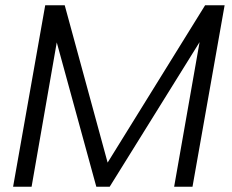

<svg xmlns="http://www.w3.org/2000/svg" viewBox="-20 -710 882 730"><path d="M29.8 0 151.9 -689.9H226.1L389.2 -91.8L759.8 -689.9H834L711.9 0H642.1L738.8 -549.8L397 0H346.2L195.8 -548.8L100.1 0Z"/></svg>

Font: SVN-Poppins Light
Style: Italic
Weight: 300
Italic angle: -10°
Designer: Ninad Kale (Devanagari), Jonny Pinhorn (Latin)
Foundry: Indian Type Foundry
Version: Version 3.002 2017